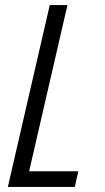

<svg xmlns="http://www.w3.org/2000/svg" viewBox="-20 -740 415 760"><path d="M11 0 177 -720H247L81 0ZM53 0 67 -62H290L276 0Z"/></svg>

Font: Instrument Sans Condensed
Style: Italic
Weight: 400
Width: 3
Italic angle: -13°
Designer: Rodrigo Fuenzalida
Foundry: fragTYPE
Version: Version 1.000;gftools[0.9.28]